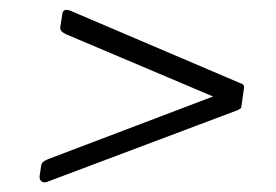

<svg xmlns="http://www.w3.org/2000/svg" viewBox="-20 -555 563 392"><path d="M64 -217Q65 -222 68 -224.5Q71 -227 78 -230L415 -358L115 -485Q102 -491 103 -499L107 -525Q108 -539 124 -533L471 -385Q475 -384 477 -381.5Q479 -379 478 -374L473 -339Q473 -335 471 -333.5Q469 -332 465 -330L77 -184Q70 -181 65 -184.5Q60 -188 61 -196L64 -217Z"/></svg>

Font: Libre Franklin Thin Thin
Style: Italic
Weight: 250
Italic angle: -8°
Version: Version 3.000